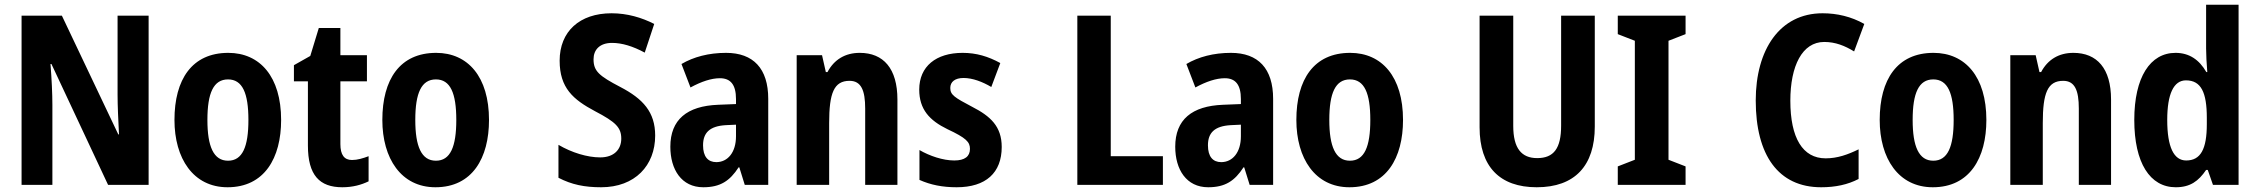

<svg xmlns="http://www.w3.org/2000/svg" viewBox="-20 -780 9524 810"><path d="M607 0V-714H476V-380C476 -335 479 -272 482 -213H479L241 -714H71V0H201V-337C201 -384 198 -447 193 -510H197L436 0Z M1166 -274C1166 -456 1077 -557 943 -557C790 -557 716 -445 716 -274C716 -112 795 10 940 10C1096 10 1166 -114 1166 -274ZM855 -274C855 -388 881 -445 942 -445C1003 -445 1028 -387 1028 -274C1028 -161 1003 -102 942 -102C881 -102 855 -162 855 -274Z M1465 -105C1432 -105 1416 -127 1416 -172V-437H1528V-547H1416V-662H1325L1289 -544L1220 -505V-437H1279V-166C1279 -41 1328 10 1424 10C1468 10 1504 0 1535 -15V-121C1511 -112 1488 -105 1465 -105Z M2043 -274C2043 -456 1954 -557 1820 -557C1667 -557 1593 -445 1593 -274C1593 -112 1672 10 1817 10C1973 10 2043 -114 2043 -274ZM1732 -274C1732 -388 1758 -445 1819 -445C1880 -445 1905 -387 1905 -274C1905 -161 1880 -102 1819 -102C1758 -102 1732 -162 1732 -274Z M2744 -208C2744 -307 2693 -363 2597 -413C2507 -460 2484 -480 2484 -530C2484 -570 2510 -599 2562 -599C2604 -599 2650 -585 2700 -558L2740 -679C2687 -706 2626 -724 2560 -724C2425 -724 2341 -647 2341 -524C2341 -409 2398 -360 2490 -311C2578 -265 2601 -242 2601 -195C2601 -150 2571 -116 2512 -116C2458 -116 2392 -136 2336 -169V-30C2392 -1 2446 10 2516 10C2659 10 2744 -82 2744 -208Z M3043 -557C2970 -557 2906 -540 2855 -510L2893 -411C2939 -436 2981 -450 3017 -450C3062 -450 3085 -423 3085 -362V-341L3010 -338C2878 -333 2808 -275 2808 -161C2808 -65 2855 10 2947 10C3019 10 3059 -17 3096 -74H3099L3122 0H3221V-363C3221 -491 3158 -557 3043 -557ZM3042 -252 3085 -254V-205C3085 -137 3050 -96 3002 -96C2967 -96 2946 -119 2946 -167C2946 -220 2974 -248 3042 -252Z M3607 -557C3546 -557 3499 -529 3471 -476H3464L3448 -547H3341V0H3478V-261C3478 -387 3498 -439 3564 -439C3613 -439 3630 -399 3630 -322V0H3766V-360C3766 -491 3707 -557 3607 -557Z M4206 -160C4206 -247 4158 -290 4082 -329C4006 -369 3989 -380 3989 -409C3989 -435 4009 -451 4045 -451C4083 -451 4125 -435 4162 -413L4200 -514C4149 -542 4099 -557 4041 -557C3929 -557 3858 -500 3858 -402C3858 -319 3901 -272 3977 -235C4056 -198 4072 -181 4072 -152C4072 -120 4050 -103 4006 -103C3958 -103 3902 -122 3859 -147V-21C3906 0 3956 10 4016 10C4139 10 4206 -51 4206 -160Z M4525 0H4886V-121H4666V-714H4525Z M5173 -557C5100 -557 5036 -540 4985 -510L5023 -411C5069 -436 5111 -450 5147 -450C5192 -450 5215 -423 5215 -362V-341L5140 -338C5008 -333 4938 -275 4938 -161C4938 -65 4985 10 5077 10C5149 10 5189 -17 5226 -74H5229L5252 0H5351V-363C5351 -491 5288 -557 5173 -557ZM5172 -252 5215 -254V-205C5215 -137 5180 -96 5132 -96C5097 -96 5076 -119 5076 -167C5076 -220 5104 -248 5172 -252Z M5899 -274C5899 -456 5810 -557 5676 -557C5523 -557 5449 -445 5449 -274C5449 -112 5528 10 5673 10C5829 10 5899 -114 5899 -274ZM5588 -274C5588 -388 5614 -445 5675 -445C5736 -445 5761 -387 5761 -274C5761 -161 5736 -102 5675 -102C5614 -102 5588 -162 5588 -274Z M6708 -246V-714H6566V-250C6566 -154 6535 -113 6465 -113C6399 -113 6364 -154 6364 -249V-714H6222V-243C6222 -77 6307 10 6463 10C6624 10 6708 -81 6708 -246Z M7091 0V-78L7019 -106V-608L7091 -636V-714H6805V-636L6877 -608V-106L6805 -78V0Z M7676 -603C7723 -603 7763 -587 7802 -563L7845 -679C7790 -710 7730 -724 7669 -724C7488 -724 7387 -570 7387 -356C7387 -126 7482 10 7663 10C7723 10 7775 -1 7821 -25V-150C7776 -128 7732 -112 7682 -112C7585 -112 7533 -198 7533 -355C7533 -502 7583 -603 7676 -603Z M8360 -274C8360 -456 8271 -557 8137 -557C7984 -557 7910 -445 7910 -274C7910 -112 7989 10 8134 10C8290 10 8360 -114 8360 -274ZM8049 -274C8049 -388 8075 -445 8136 -445C8197 -445 8222 -387 8222 -274C8222 -161 8197 -102 8136 -102C8075 -102 8049 -162 8049 -274Z M8727 -557C8666 -557 8619 -529 8591 -476H8584L8568 -547H8461V0H8598V-261C8598 -387 8618 -439 8684 -439C8733 -439 8750 -399 8750 -322V0H8886V-360C8886 -491 8827 -557 8727 -557Z M9159 10C9220 10 9255 -16 9287 -63H9294L9316 0H9424V-760H9287V-575C9287 -549 9289 -513 9292 -476H9288C9258 -528 9216 -557 9158 -557C9051 -557 8984 -454 8984 -274C8984 -93 9050 10 9159 10ZM9203 -103C9151 -103 9123 -159 9123 -274C9123 -383 9150 -441 9202 -441C9266 -441 9290 -390 9290 -283V-256C9290 -151 9264 -103 9203 -103Z"/></svg>

Font: Noto Sans Lao UI Cond
Style: Bold
Weight: 700
Width: 3
Designer: Monotype Design Team
Foundry: Monotype Imaging Inc.
Version: Version 2.000